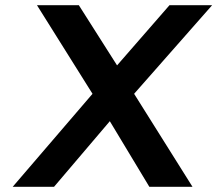

<svg xmlns="http://www.w3.org/2000/svg" viewBox="-20 -723 841 743"><path d="M725 0 499 -360 801 -703H636L433 -470L285 -703H123L338 -360L29 0H189L405 -254L558 0Z"/></svg>

Font: Bluebird
Style: Obl
Weight: 400
Designer: Jasper
Foundry: Cannot Into Space Fonts
Version: Version 0.98